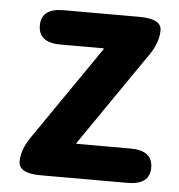

<svg xmlns="http://www.w3.org/2000/svg" viewBox="-45 -603 601 646"><g transform="rotate(5 255.5 -280.0)"><path d="M116 0Q41 0 41 -40Q41 -79 70 -122L289 -440Q292 -444 287 -444H144Q69 -444 69 -502Q69 -560 144 -560H400Q475 -560 475 -521Q475 -481 446 -438L227 -120Q224 -116 229 -116H409Q484 -116 484 -58Q484 0 409 0Z"/></g></svg>

Font: Resource Han Rounded JP
Style: Bold
Weight: 700
Designer: Cyano Hao (round all glyphs); Ryoko NISHIZUKA 西塚涼子 (kana, bopomofo & ideographs); Paul D. Hunt (Latin, Greek & Cyrillic)
Foundry: Cyano Hao
Version: 0.990